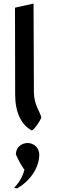

<svg xmlns="http://www.w3.org/2000/svg" viewBox="-20 -741 323 1076"><path d="M117 210C106 254 82 289 59 311C63 312 69 313 76 315C149 273 200 198 200 126C200 92 176 65 143 61C138 60 133 60 128 61H127C95 64 69 89 69 124C83 158 101 189 117 210ZM158 -10C174 -15 206 -66 212 -82C206 -112 170 -154 170 -224L168 -721L64 -698L65 -210C65 -112 99 -41 158 -10Z"/></svg>

Font: Bluebird
Style: LiNrw
Weight: 300
Designer: Jasper
Foundry: Cannot Into Space Fonts
Version: Version 0.98